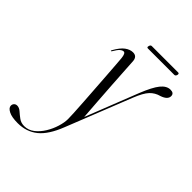

<svg xmlns="http://www.w3.org/2000/svg" viewBox="-355 -638 995 995"><g transform="rotate(45 142.5 -141.0)"><path d="M290 -309Q317.5 -378 341.2 -407.5Q365 -437 393 -437Q419 -437 419 -415.5Q419 -390 379 -376.5Q348 -368.5 326.8 -346Q305.5 -323.5 284 -269L142 89Q109 173.5 63.8 209.8Q18.5 246 -44.5 246Q-88.5 246 -111.2 234.2Q-134 222.5 -134 206.5Q-134 196.5 -127.5 189.8Q-121 183 -110.5 183Q-95.5 183 -81.5 195.5Q-67.5 208 -50.5 220.5Q-33.5 233 -10 233Q20 233 44.8 213.8Q69.5 194.5 87.5 165Q105.5 135.5 115.2 103.5Q125 71.5 125 46.5Q125 35 123.5 3.2Q122 -28.5 119 -72Q116 -115.5 112.8 -163Q109.5 -210.5 106.5 -254.2Q103.5 -298 101 -330Q98.5 -362 97.5 -373.5Q94 -405.5 81.5 -405.5Q72 -405.5 61.8 -396.5Q51.5 -387.5 38.5 -365Q35.5 -359.5 33 -360Q29.5 -361 33 -366.5Q54.5 -405 76 -420.8Q97.5 -436.5 119 -436.5Q149 -436.5 151 -402.5Q152 -387.5 154.5 -344Q157 -300.5 160.8 -242.8Q164.5 -185 168.8 -126Q173 -67 176.5 -20.5ZM153 -516.5Q155.5 -528 164.5 -528H357.5Q366.5 -528 364 -516.5Q361 -505 352 -505H159Q149.5 -505 153 -516.5Z"/></g></svg>

Font: Fraunces 144pt S000 Light
Style: Italic
Weight: 300
Italic angle: -16°
Version: Version 1.000; ttfautohint (v1.8.3)